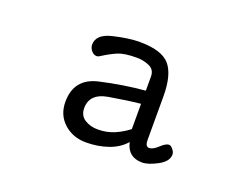

<svg xmlns="http://www.w3.org/2000/svg" viewBox="-68 -709 804 624"><g transform="rotate(20 333.5 -396.5)"><path d="M547.9 -272.5Q547.9 -248.5 516.1 -231.4Q484.4 -214.4 463.4 -214.4Q439 -214.4 423.8 -226.6Q408.7 -238.8 403.3 -263.2Q381.3 -237.8 345.9 -225.6Q310.5 -213.4 270 -213.4Q224.1 -213.4 193.1 -241.5Q162.1 -269.5 162.1 -314.9Q162.1 -395.5 241.2 -413.6Q320.3 -431.6 395.5 -438V-486.8Q395.5 -510.7 375.2 -519.8Q355 -528.8 331.5 -528.8Q289.6 -528.8 267.6 -519.8Q245.6 -510.7 217.3 -492.7Q214.4 -490.7 211.7 -489.7Q209 -488.8 206.5 -488.8Q196.3 -488.8 188.2 -498.5Q180.2 -508.3 180.2 -519Q180.2 -555.2 232.9 -567.6Q285.6 -580.1 323.2 -580.1Q399.4 -580.1 427.5 -547.6Q455.6 -515.1 455.6 -439.9V-288.1Q455.6 -278.8 458.7 -272.7Q461.9 -266.6 468.8 -266.6Q481.9 -266.6 499 -282.7Q516.1 -298.8 526.9 -298.8Q533.2 -298.8 540.5 -289.8Q547.9 -280.8 547.9 -272.5ZM395.5 -392.6Q347.7 -387.7 287.1 -377.2Q226.6 -366.7 226.6 -316.4Q226.6 -291 245.8 -278.6Q265.1 -266.1 291 -266.1Q322.3 -266.1 348.4 -277.3Q374.5 -288.6 395.5 -305.2Z"/></g></svg>

Font: Cutive
Style: Regular
Weight: 400
Designer: Vernon Adams
Version: Version 1.002